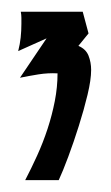

<svg xmlns="http://www.w3.org/2000/svg" viewBox="-20 -700 188 324"><path d="M119.6 -680.2 129.4 -643.6 112.3 -622.6Q125 -617.2 129.4 -606Q133.8 -594.7 133.8 -582Q133.8 -565.4 127.7 -540Q121.6 -514.6 113 -487.5Q104.5 -460.4 95.2 -435.5Q85.9 -410.6 79.1 -396H22.5Q32.7 -415.5 42.7 -437.5Q52.7 -459.5 60.3 -482.7Q67.9 -505.9 72.5 -529.5Q77.1 -553.2 77.1 -576.2Q61.5 -577.1 44.9 -574.5Q28.3 -571.8 13.7 -568.8L58.6 -635.3L10.7 -613.8Q13.7 -625.5 14.9 -636.7Q16.1 -647.9 16.1 -659.7Q16.1 -665 16.1 -669.9Q16.1 -674.8 15.1 -680.2Z"/></svg>

Font: XAYAX
Style: Regular
Weight: 400
Designer: Peter Wiegel
Foundry: Peter Wiegel
Version: Version 1.000 2009 initial release